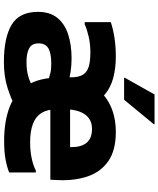

<svg xmlns="http://www.w3.org/2000/svg" viewBox="66 -866 812 984"><g transform="rotate(90 472.0 -374.0)"><path d="M701 10.8Q601.8 10.8 529 -17.1Q456.2 -45.1 416.7 -108.1Q377.2 -171.1 377.2 -275.4Q377.2 -365.3 411.5 -429.5Q445.8 -493.7 508.9 -527.7Q572.1 -561.6 657.2 -561.6Q750.8 -561.6 806.2 -522.8Q861.6 -484 884.4 -416.2Q907.2 -348.4 902.8 -262.4L901.1 -226H458V-327.2H734V-335.2Q734 -385 711.3 -412.3Q688.6 -439.6 640.4 -439.6Q608.2 -439.6 585.9 -423.3Q563.5 -407.1 551.7 -374.9Q539.8 -342.8 539.8 -295.4V-261.4Q539.8 -213.1 558.1 -182.4Q576.3 -151.7 614 -137.1Q651.7 -122.4 709.2 -122.4Q756 -122.4 794.1 -131Q832.2 -139.6 853.2 -151.6H864V-15Q833.7 -3 795.7 3.9Q757.8 10.8 701 10.8ZM297.4 12Q172.9 12 106.8 -27.7Q40.8 -67.4 40.8 -162.8Q40.8 -223.6 71.4 -261.6Q102 -299.6 155.9 -317.2Q209.8 -334.8 279 -334.8Q316.1 -334.8 346.6 -329.9Q377.1 -325 384.6 -323.2H442.6V-217.6H384.6Q372 -221.5 354.5 -226.1Q337.1 -230.8 306.2 -230.8Q252.5 -230.8 227.4 -215.7Q202.2 -200.7 202.2 -165.6Q202.2 -131.4 227.3 -117.6Q252.4 -103.8 297.4 -103.8Q340.3 -103.8 371.4 -112.9Q402.5 -122 425 -136.4H469.4L533.4 -49.4Q489.3 -25.7 430.9 -6.8Q372.4 12 297.4 12ZM376.4 -236.8V-330.8Q376.4 -372.4 362 -394.1Q347.7 -415.8 319.1 -423.5Q290.6 -431.2 248.4 -431.2Q205.2 -431.2 166.8 -422.2Q128.4 -413.3 104.4 -402H93.6V-535.8Q129.6 -548 174.4 -554.8Q219.3 -561.6 268.8 -561.6Q330 -561.6 379.2 -548.4Q428.3 -535.2 462.9 -506.4Q497.5 -477.7 515.9 -431.9Q534.2 -386.2 534.2 -320.8V-236.8ZM378.7 -604V-608L464.1 -760H616.5V-756L491.1 -604Z"/></g></svg>

Font: Kufam
Style: Regular
Weight: 400
Designer: Wael Morcos, Artur Schmal
Foundry: Original Type
Version: Version 1.301; ttfautohint (v1.8.3)